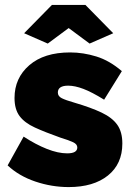

<svg xmlns="http://www.w3.org/2000/svg" viewBox="-20 -750 541 780"><path d="M259 10Q190 10 123.5 -12.5Q57 -35 11 -78L76 -195Q125 -163 170.5 -145Q216 -127 253 -127Q294 -127 294 -151Q294 -164 277.5 -172Q261 -180 225 -191Q163 -213 121.5 -232Q80 -251 59.5 -278.5Q39 -306 39 -352Q39 -433 99 -485Q159 -537 265 -537Q318 -537 371.5 -520.5Q425 -504 475 -461L403 -345Q353 -376 318.5 -389Q284 -402 257 -402Q215 -402 215 -374Q215 -359 231 -351Q247 -343 282 -333Q350 -313 393 -292.5Q436 -272 456.5 -243Q477 -214 477 -167Q477 -84 418.5 -37Q360 10 259 10ZM78 -615 191 -730H327L440 -615L344 -573L259 -636L174 -573Z"/></svg>

Font: Raleway Black
Style: Regular
Weight: 900
Designer: Matt McInerney, Pablo Impallari, Rodrigo Fuenzalida
Foundry: Matt McInerney, Pablo Impallari, Rodrigo Fuenzalida
Version: Version 4.026